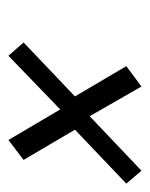

<svg xmlns="http://www.w3.org/2000/svg" viewBox="30 -505 356 456"><g transform="rotate(90 208.0 -277.0)"><path d="M312.5 -119 359.8 -155 288 -277 416.1 -399 385.4 -435 256 -312 185.4 -435 137.1 -399 209 -277 80.8 -155 112.5 -119 239.9 -242Z"/></g></svg>

Font: Cabin Condensed
Style: Regular
Weight: 400
Italic angle: -13°
Designer: Pablo Impallari
Foundry: Pablo Impallari. www.impallari.com Igino Marini. www.ikern.com
Version: Version 1.006